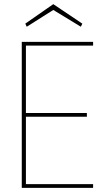

<svg xmlns="http://www.w3.org/2000/svg" viewBox="-20 -906 519 926"><path d="M105 -686V-361H399V-343H105V-18H429V0H85V-704H429V-686ZM109 -777 102 -792 237 -886 377 -792 370 -777 237 -858Z"/></svg>

Font: Fz Poppins Thin
Style: Regular
Weight: 100
Designer: Ninad Kale (Devanagari), Jonny Pinhorn (Latin)
Foundry: Indian Type Foundry
Version: Vit hóa bi Vntype.Com & FontZin.Com